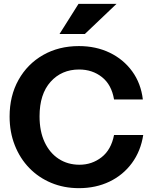

<svg xmlns="http://www.w3.org/2000/svg" viewBox="-20 -970 790 1000"><path d="M391 10Q313 10 247 -17.5Q181 -45 132.5 -95Q84 -145 57 -213.5Q30 -282 30 -363Q30 -471 76.5 -554Q123 -637 204.5 -683.5Q286 -730 391 -730Q480 -730 551.5 -695.5Q623 -661 668.5 -598.5Q714 -536 724 -452H574Q561 -529 511 -568.5Q461 -608 392 -608Q301 -608 243.5 -544Q186 -480 186 -364Q186 -286 212.5 -229.5Q239 -173 286 -142.5Q333 -112 394 -112Q459 -112 509 -151Q559 -190 574 -267H726Q713 -183 667 -120.5Q621 -58 550 -24Q479 10 391 10ZM422 -793H290L389 -950H587Z"/></svg>

Font: Instrument Sans
Style: Bold
Weight: 700
Designer: Rodrigo Fuenzalida
Foundry: fragTYPE
Version: Version 1.000; ttfautohint (v1.8.4.7-5d5b);gftools[0.9.28]